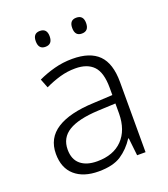

<svg xmlns="http://www.w3.org/2000/svg" viewBox="-134 -815 805 921"><g transform="rotate(-20 268.0 -355.0)"><path d="M276 -541Q366 -541 410 -497Q454 -453 454 -358V0H411L401 -90H398Q369 -45 327.5 -17.5Q286 10 212 10Q135 10 91 -28.5Q47 -67 47 -139Q47 -219 112 -260.5Q177 -302 301 -307L398 -312V-349Q398 -427 366.5 -460Q335 -493 274 -493Q233 -493 195 -482Q157 -471 119 -453L101 -499Q139 -517 183.5 -529Q228 -541 276 -541ZM308 -265Q206 -260 156.5 -229.5Q107 -199 107 -139Q107 -89 137.5 -63.5Q168 -38 222 -38Q305 -38 351 -85.5Q397 -133 398 -217V-269ZM141 -680Q141 -720 176 -720Q212 -720 212 -680Q212 -639 176 -639Q141 -639 141 -680ZM327 -680Q327 -720 362 -720Q398 -720 398 -680Q398 -639 362 -639Q327 -639 327 -680Z"/></g></svg>

Font: Noto Sans Bengali UI Light
Style: Regular
Weight: 300
Designer: Jelle Bosma - Monotype Design Team
Foundry: Monotype Imaging Inc.
Version: Version 2.003; ttfautohint (v1.8.4.7-5d5b)